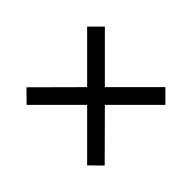

<svg xmlns="http://www.w3.org/2000/svg" viewBox="-106 -691 812 812"><g transform="rotate(45 300.0 -285.0)"><path d="M119 -51 66 -103 247 -285 66 -466 119 -519 300 -338 481 -519 534 -466 353 -285 534 -103 481 -51 300 -232Z"/></g></svg>

Font: NunitoSans_10ptSemiBold
Style: Regular
Weight: 600
Designer: Vernon Adams
Foundry: Vernon Adams
Version: Version 3.101;gftools[0.9.27]